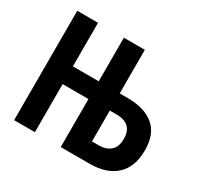

<svg xmlns="http://www.w3.org/2000/svg" viewBox="-123 -683 845 824"><g transform="rotate(30 300.0 -271.0)"><path d="M38 0V-542H141V-326H269V-542H373V-326H413Q496 -326 542.5 -287.5Q589 -249 589 -168Q589 -86 542.5 -43Q496 0 413 0H269V-238H141V0ZM373 -88H407Q442 -88 464 -106.5Q486 -125 486 -165Q486 -205 465 -223Q444 -241 408 -241H373Z"/></g></svg>

Font: Noto Sans Mono SemiBold
Style: Regular
Weight: 600
Designer: Monotype Design Team
Foundry: Monotype Imaging Inc.
Version: Version 2.014; ttfautohint (v1.8.4.7-5d5b)